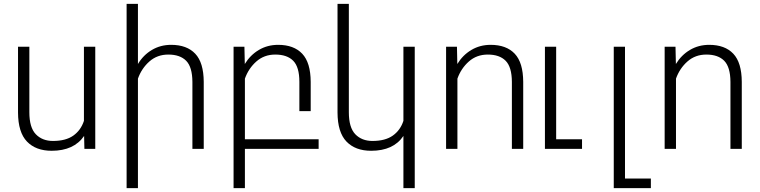

<svg xmlns="http://www.w3.org/2000/svg" viewBox="-20 -770 3930 993"><path d="M416.5 0 415 -66.9Q362.3 9.8 247.1 9.8Q165.5 9.8 119.6 -37.8Q73.7 -85.4 73.2 -188V-528.3H131.8V-189.5Q131.8 -110.4 165.3 -75.7Q198.7 -41 253.9 -41Q320.3 -41 359.4 -68.8Q398.4 -96.7 414.1 -145V-528.3H472.7V0Z M693.4 -363.3V203.1H634.8V-750H693.4V-439Q721.2 -485.4 765.6 -511.7Q810.1 -538.1 865.2 -538.1Q946.3 -538.1 989.7 -492.2Q1033.2 -446.3 1033.7 -346.7V0H975.1V-346.7Q974.6 -423.3 942.9 -455.6Q911.1 -487.8 850.6 -487.8Q793 -487.8 752.7 -452.1Q712.4 -416.5 693.4 -363.3Z M1627.9 0H1246.6V203.1H1188V-528.3H1244.1L1246.1 -439Q1274.4 -485.4 1318.8 -511.7Q1363.3 -538.1 1418.5 -538.1Q1499.5 -538.1 1543 -492.2Q1586.4 -446.3 1586.9 -346.7V-195.3H1528.3V-346.7Q1528.3 -423.3 1496.6 -455.6Q1464.8 -487.8 1403.8 -487.8Q1346.2 -487.8 1305.9 -452.1Q1265.6 -416.5 1246.6 -363.3V-49.8H1627.9Z M2066.4 203.1V-66.9Q2015.1 9.8 1899.4 9.8Q1817.9 9.8 1772 -37.8Q1726.1 -85.4 1725.6 -188V-750H1784.2V-189.5Q1784.2 -110.4 1817.6 -75.7Q1851.1 -41 1906.2 -41Q1972.7 -41 2011.7 -68.8Q2050.8 -96.7 2066.4 -145V-528.3H2125V203.1Z M2345.7 -363.3V0H2287.1V-528.3H2343.3L2345.2 -439Q2373.5 -485.4 2418 -511.7Q2462.4 -538.1 2517.6 -538.1Q2598.6 -538.1 2642.1 -492.2Q2685.5 -446.3 2686 -346.7V0H2627.4V-346.7Q2627 -423.3 2595.2 -455.6Q2563.5 -487.8 2502.9 -487.8Q2445.3 -487.8 2405 -452.1Q2364.7 -416.5 2345.7 -363.3Z M2990.2 -49.8V0H2798.3V-528.3H2856.4V-49.8Z M3346.2 153.3V203.1H3154.3V-528.3H3212.4V153.3Z M3476.1 -363.3V0H3417.5V-528.3H3473.6L3475.6 -439Q3503.9 -485.4 3548.3 -511.7Q3592.8 -538.1 3647.9 -538.1Q3729 -538.1 3772.5 -492.2Q3815.9 -446.3 3816.4 -346.7V0H3757.8V-346.7Q3757.3 -423.3 3725.6 -455.6Q3693.8 -487.8 3633.3 -487.8Q3575.7 -487.8 3535.4 -452.1Q3495.1 -416.5 3476.1 -363.3Z"/></svg>

Font: Mardoto Light
Style: Regular
Weight: 400
Designer: Christian Robertson, Vahan Hovhannisyan
Foundry: Google
Version: Version 1.000